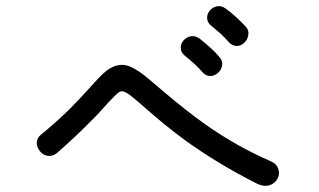

<svg xmlns="http://www.w3.org/2000/svg" viewBox="-20 -800 1040 625"><path d="M114.3 -362.3Q100.6 -352.5 99.6 -335.9Q99.6 -321.3 109.4 -308.6Q119.1 -295.9 133.8 -293Q149.4 -290 164.1 -300.8Q224.6 -353.5 272.5 -402.3Q300.8 -429.7 334 -467.8Q354.5 -489.3 361.3 -495.1Q371.1 -503.9 377.9 -502.9Q385.7 -502.9 403.3 -490.2Q414.1 -482.4 445.3 -455.1Q521.5 -387.7 582 -343.8Q690.4 -265.6 818.4 -201.2Q839.8 -191.4 858.4 -197.3Q875 -203.1 883.8 -218.8Q891.6 -234.4 885.7 -251Q878.9 -268.6 858.4 -276.4Q749 -324.2 649.4 -394.5Q591.8 -434.6 507.8 -505.9Q455.1 -551.8 433.6 -566.4Q400.4 -588.9 377.9 -588.9Q351.6 -588.9 326.2 -569.3Q309.6 -556.6 271.5 -513.7Q233.4 -471.7 208 -446.3Q163.1 -402.3 114.3 -362.3ZM627.9 -675.8Q614.3 -684.6 599.6 -681.6Q586.9 -678.7 577.1 -668Q567.4 -656.2 568.4 -643.6Q568.4 -629.9 581.1 -619.1Q600.6 -603.5 614.3 -590.8Q627.9 -578.1 638.7 -565.4Q650.4 -551.8 666 -552.7Q678.7 -552.7 690.4 -563.5Q701.2 -573.2 703.1 -587.9Q705.1 -602.5 694.3 -614.3Q682.6 -628.9 664.1 -645.5Q646.5 -661.1 627.9 -675.8ZM712.9 -773.4Q700.2 -782.2 685.5 -779.3Q671.9 -776.4 663.1 -765.6Q653.3 -753.9 654.3 -741.2Q654.3 -727.5 667 -716.8Q686.5 -700.2 699.2 -689.5Q713.9 -675.8 723.6 -664.1Q735.4 -650.4 751 -650.4Q764.6 -650.4 775.4 -661.1Q786.1 -670.9 788.1 -685.5Q791 -700.2 781.2 -711.9Q763.7 -730.5 750 -743.2Q729.5 -761.7 712.9 -773.4Z"/></svg>

Font: Gungsuh
Style: Regular
Weight: 400
Version: Version 2.21